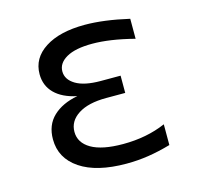

<svg xmlns="http://www.w3.org/2000/svg" viewBox="-88 -653 778 756"><g transform="rotate(-15 301.0 -274.5)"><path d="M338.4 10.7Q216.8 10.7 149.7 -34.4Q82.5 -79.6 82.5 -156.7Q82.5 -214.8 119.4 -249.8Q156.2 -284.7 219.2 -296.4Q160.6 -308.6 129.4 -339.8Q98.1 -371.1 98.1 -418Q98.1 -483.4 157.7 -521.7Q217.3 -560.1 319.8 -560.1Q397 -560.1 499.5 -536.6V-455.1Q448.2 -468.3 406.2 -474.4Q364.3 -480.5 329.1 -480.5Q259.8 -480.5 223.6 -459.7Q187.5 -439 187.5 -405.3Q187.5 -372.1 222.4 -351.1Q257.3 -330.1 323.7 -330.1H404.8V-259.8H327.1Q253.9 -259.8 212.9 -233.4Q171.9 -207 171.9 -163.1Q171.9 -118.7 215.8 -93Q259.8 -67.4 345.2 -67.4Q441.9 -67.4 519.5 -101.1V-16.6Q472.2 -2.9 428.2 3.9Q384.3 10.7 338.4 10.7Z"/></g></svg>

Font: Vazir Code Hack
Style: Code-Hack
Weight: 400
Foundry: DejaVu fonts team - Redesigned by Saber Rastikerdar
Version: Version 1.1.2